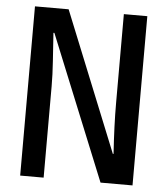

<svg xmlns="http://www.w3.org/2000/svg" viewBox="-52 -760 703 807"><g transform="rotate(5 300.0 -357.0)"><path d="M63 0V-714H205L443 -125H446Q442 -187 440 -238.5Q438 -290 438 -342V-714H537V0H402L154 -610H150Q154 -549 158 -491.5Q162 -434 162 -386V0Z"/></g></svg>

Font: Noto Sans Mono Medium
Style: Regular
Weight: 500
Designer: Monotype Design Team
Foundry: Monotype Imaging Inc.
Version: Version 2.014